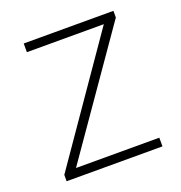

<svg xmlns="http://www.w3.org/2000/svg" viewBox="-102 -618 664 706"><g transform="rotate(-20 229.5 -265.0)"><path d="M416 0V-34H90L417 -504V-530H66V-496H367L41 -25V0Z"/></g></svg>

Font: Noto Sans Sinhala UI ExtraLight
Style: Regular
Weight: 200
Designer: Jelle Bosma - Monotype Design Team
Foundry: Monotype Imaging Inc.
Version: Version 2.006